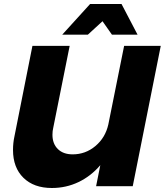

<svg xmlns="http://www.w3.org/2000/svg" viewBox="-20 -930 823 959"><path d="M667 -757H539L492 -824L419 -757H291L430 -910H587ZM45 -181Q45 -216 52 -248L142 -701H328L246 -292Q242 -276 242 -257Q242 -212 269 -185.5Q296 -159 343 -159Q407 -159 456.5 -200.5Q506 -242 521 -308L600 -701H783L643 0H460L481 -105Q434 -50 372 -20.5Q310 9 239 9Q149 9 97 -42Q45 -93 45 -181Z"/></svg>

Font: TypoPRO Montserrat Alternates
Style: Bold Italic
Weight: 700
Italic angle: -11.3°
Designer: Julieta Ulanovsky
Foundry: Julieta Ulanovsky
Version: Version 6.001